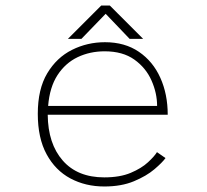

<svg xmlns="http://www.w3.org/2000/svg" viewBox="-20 -665 750 696"><path d="M580 -92Q568.5 -76 539.8 -51.5Q511 -27 465.5 -8Q420 11 358 11Q290 11 235.2 -18.2Q180.5 -47.5 148.8 -106Q117 -164.5 117 -252.5Q117 -342 151.2 -399.2Q185.5 -456.5 241 -484.2Q296.5 -512 360.5 -512Q432.5 -512 483.5 -477.2Q534.5 -442.5 561.2 -383Q588 -323.5 588 -249H153Q154 -144 207.5 -83Q261 -22 358 -22Q415 -22 454 -38.5Q493 -55 516.5 -76.8Q540 -98.5 549 -113.5ZM359.5 -479Q306 -479 261.5 -457.8Q217 -436.5 188.5 -392.8Q160 -349 154.5 -281H549.5Q549.5 -327.5 529.2 -373.2Q509 -419 467 -449Q425 -479 359.5 -479ZM499 -524H450L363 -615L275 -524H226L347 -645H378Z"/></svg>

Font: League Mono Thin
Style: Regular
Weight: 100
Width: 6
Designer: Tyler Finck
Foundry: The League of Moveable Type / Tyler Finck
Version: Version 2.300;RELEASE